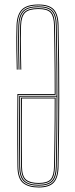

<svg xmlns="http://www.w3.org/2000/svg" viewBox="-20 -824 334 850"><path d="M151.2 6Q106.2 6 82 -13.8Q57.8 -33.5 57.2 -87Q56.8 -135 56.5 -188.5Q56.2 -242 56.5 -297.8Q56.8 -353.5 57.2 -408H222.2Q222.2 -460.2 221.9 -507Q221.5 -553.8 220.9 -602.8Q220.2 -651.8 219.2 -710.8Q218.5 -751.2 204.1 -767.6Q189.8 -784 150.2 -784Q107.2 -784 90.9 -767.4Q74.5 -750.8 73.2 -710.5Q72.5 -682 72.2 -655.1Q72 -628.2 72.6 -595.5Q73.2 -562.8 74.2 -516H70.2Q69 -566.5 68.5 -599.5Q68 -632.5 68.2 -657.8Q68.5 -683 69.2 -710.5Q70.5 -753.5 88.5 -770.8Q106.5 -788 150.2 -788Q191.2 -788 206.9 -770.8Q222.5 -753.5 223.2 -710.8Q224.2 -651.5 224.9 -602.2Q225.5 -553 225.9 -505.5Q226.2 -458 226.2 -404H61.2Q60.8 -355.8 60.5 -302.5Q60.2 -249.2 60.5 -194.5Q60.8 -139.8 61.2 -87Q61.8 -36.5 84.2 -17.2Q106.8 2 151.2 2Q195.8 2 215.1 -18.5Q234.5 -39 235.2 -87Q236.8 -174.5 237.5 -251.5Q238.2 -328.5 238.2 -401.6Q238.2 -474.8 237.5 -550.4Q236.8 -626 235.2 -711Q234.5 -758 215.5 -779Q196.5 -800 150.2 -800Q100.5 -800 79.6 -778.8Q58.8 -757.5 57.2 -711Q56.5 -682.5 56.2 -655.4Q56 -628.2 56.6 -595.2Q57.2 -562.2 58.2 -516H54.2Q53 -566.2 52.5 -599.4Q52 -632.5 52.2 -658.1Q52.5 -683.8 53.2 -711Q54.8 -758.8 76.5 -781.4Q98.2 -804 150.2 -804Q198.2 -804 218.4 -781.9Q238.5 -759.8 239.2 -711Q241 -616.5 241.8 -538Q242.5 -459.5 242.4 -388.1Q242.2 -316.8 241.5 -243.8Q240.8 -170.8 239.2 -87Q238.5 -38.5 218.6 -16.2Q198.8 6 151.2 6ZM151.2 -2Q108.2 -2 87 -20Q65.8 -38 65.2 -87Q64.8 -133.8 64.5 -186.1Q64.2 -238.5 64.5 -292.9Q64.8 -347.2 65.2 -400H230.2Q230.2 -449.8 229.9 -500.1Q229.5 -550.5 228.9 -602.9Q228.2 -655.2 227.2 -710.8Q226.5 -755.8 209.4 -773.9Q192.2 -792 150.2 -792Q103.2 -792 85 -773Q66.8 -754 65.2 -710.8Q64.5 -682.2 64.2 -655.4Q64 -628.5 64.6 -595.5Q65.2 -562.5 66.2 -516H62.2Q61 -566.2 60.5 -599.2Q60 -632.2 60.2 -657.8Q60.5 -683.2 61.2 -710.8Q62.8 -755.8 82.2 -775.9Q101.8 -796 150.2 -796Q194.8 -796 212.6 -776.4Q230.5 -756.8 231.2 -711Q232.8 -623.2 233.5 -546.1Q234.2 -469 234.2 -395.8Q234.2 -322.5 233.5 -247Q232.8 -171.5 231.2 -87Q230.5 -40.5 212.5 -21.2Q194.5 -2 151.2 -2ZM151.2 -6Q193.8 -6 210.1 -24.8Q226.5 -43.5 227.2 -87.2Q228 -131.5 228.6 -170Q229.2 -208.5 229.6 -244.8Q230 -281 230.1 -318Q230.2 -355 230.2 -396H69.2Q68.8 -349.5 68.6 -293.4Q68.5 -237.2 68.6 -183Q68.8 -128.8 69.2 -87.2Q69.8 -41.8 88.8 -23.9Q107.8 -6 151.2 -6ZM151.2 -10Q110 -10 91.9 -26.5Q73.8 -43 73.2 -87.2Q72.8 -133 72.5 -184.2Q72.2 -235.5 72.4 -288.4Q72.5 -341.2 73 -392H226.2Q226.2 -338.8 225.9 -291.5Q225.5 -244.2 224.9 -195.2Q224.2 -146.2 223.2 -87.2Q222.5 -44.5 207 -27.2Q191.5 -10 151.2 -10ZM151.2 -14Q190.2 -14 204.4 -30.5Q218.5 -47 219.2 -87.2Q220.2 -146 220.9 -194.6Q221.5 -243.2 221.9 -289.8Q222.2 -336.2 222.2 -388H77Q76.8 -343.2 76.6 -292.6Q76.5 -242 76.6 -189.8Q76.8 -137.5 77.2 -87.2Q77.8 -44.2 95.2 -29.1Q112.8 -14 151.2 -14Z"/></svg>

Font: Big Shoulders Inline Display SC Thin
Style: Regular
Weight: 100
Designer: Patric King
Foundry: XO Type Co
Version: Version 2.002